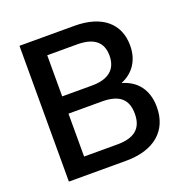

<svg xmlns="http://www.w3.org/2000/svg" viewBox="-128 -837 924 955"><g transform="rotate(-20 333.5 -359.5)"><path d="M379.9 0C526.9 0 614.3 -73.2 614.3 -199.2C614.3 -289.1 569.3 -349.1 489.7 -371.1C555.7 -397.9 594.2 -454.6 594.2 -532.2C594.2 -649.4 511.7 -718.8 367.2 -718.8H76.2V0ZM189.9 -318.4H367.2C457.5 -318.4 500 -282.7 500 -205.1C500 -127.9 456.5 -91.3 366.2 -91.3H189.9ZM189.9 -627.4H347.7C436.5 -627.4 480.5 -591.8 480.5 -520C480.5 -448.2 435.5 -409.7 348.1 -409.7H189.9Z"/></g></svg>

Font: Winston Medium
Style: Regular
Weight: 500
Designer: Vernon Adams, Kim Jin-seong, David Berlow, Cristiano Sobral
Foundry: The Winston Project Authors
Version: Version 3.004